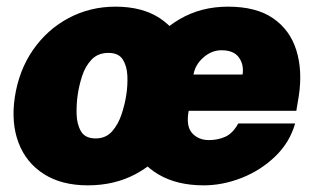

<svg xmlns="http://www.w3.org/2000/svg" viewBox="-20 -547 946 577"><path d="M244 10Q165 10 111.8 -24Q58.5 -58 35.8 -117.8Q13 -177.5 24.5 -255Q37 -336.5 79.8 -397.8Q122.5 -459 186.8 -493Q251 -527 327 -527Q408 -527 461 -491.8Q514 -456.5 536.2 -395Q558.5 -333.5 546.5 -255Q534.5 -178 493.2 -118.2Q452 -58.5 388.2 -24.2Q324.5 10 244 10ZM267.5 -131Q298 -131 316.8 -152.2Q335.5 -173.5 345.5 -204Q355.5 -234.5 359.5 -262Q364 -290 362.8 -319.2Q361.5 -348.5 349 -368.2Q336.5 -388 306 -388Q274.5 -388 255.5 -368.2Q236.5 -348.5 227 -319.2Q217.5 -290 213.5 -262Q209.5 -234.5 210.2 -204Q211 -173.5 223.5 -152.2Q236 -131 267.5 -131ZM592 10Q512 10 456.2 -22.8Q400.5 -55.5 375.8 -114.5Q351 -173.5 363 -252Q374 -326 414.5 -388.5Q455 -451 519.2 -489Q583.5 -527 665.5 -527Q750 -527 800.8 -492Q851.5 -457 870.5 -396.2Q889.5 -335.5 878 -259L870.5 -214H547Q538.5 -167.5 557.5 -146.8Q576.5 -126 608 -126Q634.5 -126 657 -136Q679.5 -146 696 -176H867Q850.5 -118.5 807 -76.8Q763.5 -35 706.5 -12.5Q649.5 10 592 10ZM561.5 -323H709Q713.5 -352.5 698 -374.2Q682.5 -396 645.5 -396Q616 -396 591.2 -374.2Q566.5 -352.5 561.5 -323Z"/></svg>

Font: Public Sans Black
Style: Italic
Weight: 900
Italic angle: -8°
Designer: The Public Sans project authors (U.S. Web Design System). Libre Franklin designed by Pablo Impallari and Rodrigo Fuenzal
Version: Version 1.007; ttfautohint (v1.8.1) -l 8 -r 50 -G 200 -x 14 